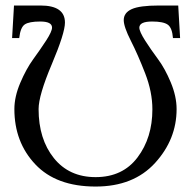

<svg xmlns="http://www.w3.org/2000/svg" viewBox="-20 -665 706 697"><path d="M126 -586.9Q85.9 -586.9 70.1 -576.4Q54.2 -565.9 49.8 -526.9H23.9L30.8 -645H127Q215.8 -645 215.8 -583Q215.8 -544.9 168 -431.9Q120.1 -318.8 120.1 -269Q120.1 -160.2 175.5 -91.1Q231 -22 327.1 -22Q425.3 -22 479.2 -93.5Q533.2 -165 533.2 -268.1Q533.2 -331.1 507.1 -398.4Q481 -465.8 455.1 -516.8Q429.2 -567.9 429.2 -591.8Q429.2 -618.7 458 -631.8Q486.8 -645 557.1 -645H627L633.8 -526.9H607.9Q605 -564 589.1 -575.4Q573.2 -586.9 532.2 -586.9Q486.3 -586.9 485.8 -564.9Q485.8 -550.8 506.8 -517.8Q527.8 -484.9 553.5 -450.4Q579.1 -416 600.1 -365.5Q621.1 -314.9 621.1 -269Q621.1 -159.2 543 -73.5Q464.8 12.2 327.1 12.2Q184.1 12.2 108.2 -68.4Q32.2 -148.9 32.2 -269Q32.2 -314 53.7 -364.5Q75.2 -415 100.6 -450Q126 -484.9 147.5 -517.8Q168.9 -550.8 168.9 -564.9Q168.9 -586.9 126 -586.9Z"/></svg>

Font: Biolilbert
Style: Regular
Weight: 400
Designer: Philipp H. Poll
Foundry: Philipp H. Poll
Version: Version 1.1.0